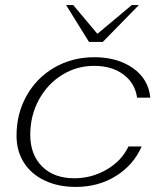

<svg xmlns="http://www.w3.org/2000/svg" viewBox="-20 -725 644 755"><path d="M45 -192Q45 -278 84.5 -348.5Q124 -419 194 -459.5Q264 -500 351 -500Q442 -500 503 -457Q564 -414 571 -341H519Q511 -398 465.5 -432Q420 -466 350 -466Q281 -466 223.5 -430Q166 -394 132.5 -332Q99 -270 99 -195Q99 -117 145.5 -70.5Q192 -24 272 -24Q341 -24 400 -58.5Q459 -93 485 -149H537Q505 -76 436 -33Q367 10 278 10Q209 10 156 -15Q103 -40 74 -85.5Q45 -131 45 -192ZM240 -705H268L363 -592L498 -705H526L384 -560H330Z"/></svg>

Font: Fahkwang ExtraLight
Style: Italic
Weight: 275
Italic angle: -10°
Designer: Suppakit Chalermlarp | Katatrad Co.,Ltd.
Foundry: Cadson Demak Co.,Ltd.
Version: Version 1.000; ttfautohint (v1.6)